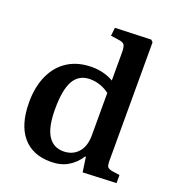

<svg xmlns="http://www.w3.org/2000/svg" viewBox="-140 -879 922 1005"><g transform="rotate(20 321.0 -376.5)"><path d="M253 14Q152 14 97 -51.5Q42 -117 42 -241Q42 -328 72 -392.5Q102 -457 157.5 -491.5Q213 -526 291 -526Q325 -526 356 -517.5Q387 -509 410 -495V-652Q410 -683 402.5 -694Q395 -705 368 -708L326 -714L331 -760L531 -767L542 -756V-95Q542 -71 548 -62.5Q554 -54 575 -50L617 -44V1L431 9L419 -74H415Q389 -33 349.5 -9.5Q310 14 253 14ZM297 -60Q348 -60 379 -94Q410 -128 410 -191V-426Q388 -443 360 -453Q332 -463 302 -463Q241 -463 211.5 -413Q182 -363 182 -254Q182 -154 211.5 -107Q241 -60 297 -60Z"/></g></svg>

Font: Literata 36pt SemiBold
Style: Regular
Weight: 600
Designer: Latin by Veronika Burian and Jose Scaglione. Greek by Irene Vlachou. Cyrillic by Vera Evstafieva.
Foundry: TypeTogether
Version: Version 3.002